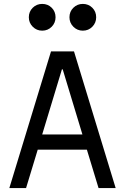

<svg xmlns="http://www.w3.org/2000/svg" viewBox="-20 -963 640 983"><path d="M113.4 0 173.2 -196.8H424.8L484.6 0H572.2L358.8 -700H241.2L27.8 0ZM196 -274.4 297 -608H301L402 -274.4ZM127.6 -874.6Q127.6 -846.2 147.6 -826.1Q167.6 -806 196 -806Q225 -806 244.7 -826.1Q264.4 -846.2 264.4 -874.6Q264.4 -903.6 244.7 -923.3Q225 -943 196 -943Q167.6 -943 147.6 -923.3Q127.6 -903.6 127.6 -874.6ZM335.6 -874.6Q335.6 -846.2 355.6 -826.1Q375.6 -806 404 -806Q433 -806 452.7 -826.1Q472.4 -846.2 472.4 -874.6Q472.4 -903.6 452.7 -923.3Q433 -943 404 -943Q375.6 -943 355.6 -923.3Q335.6 -903.6 335.6 -874.6Z"/></svg>

Font: CommitMonoV143 ExtLt
Style: Regular
Weight: 200
Monospace: yes
Designer: Eigil Nikolajsen
Foundry: Eigil Nikolajsen
Version: Version 1.143